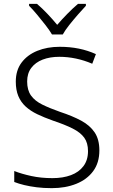

<svg xmlns="http://www.w3.org/2000/svg" viewBox="-20 -967 586 997"><path d="M496 -186Q496 -122 464 -78.5Q432 -35 376 -12.5Q320 10 249 10Q206 10 170.5 5.5Q135 1 106 -6Q77 -13 54 -22V-79Q92 -64 142.5 -53Q193 -42 252 -42Q307 -42 348.5 -57.5Q390 -73 413.5 -104.5Q437 -136 437 -182Q437 -225 417.5 -252Q398 -279 357.5 -299.5Q317 -320 254 -341Q209 -357 173.5 -374Q138 -391 113 -414Q88 -437 75 -468.5Q62 -500 62 -543Q62 -602 92 -642Q122 -682 173.5 -703Q225 -724 290 -724Q343 -724 389.5 -714.5Q436 -705 478 -686L459 -636Q417 -654 374 -663Q331 -672 288 -672Q239 -672 201.5 -657.5Q164 -643 142.5 -614.5Q121 -586 121 -544Q121 -499 141 -471Q161 -443 199.5 -424Q238 -405 292 -386Q356 -365 401.5 -340.5Q447 -316 471.5 -279.5Q496 -243 496 -186ZM250 -788Q237 -810 216 -837Q195 -864 172.5 -891Q150 -918 131 -937V-947H172Q199 -924 226.5 -895Q254 -866 277 -838Q301 -866 329.5 -895Q358 -924 385 -947H426V-937Q408 -918 384.5 -891Q361 -864 339.5 -837Q318 -810 306 -788Z"/></svg>

Font: Noto Sans Georgian Light
Style: Regular
Weight: 300
Version: Version 2.002